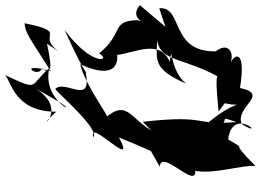

<svg xmlns="http://www.w3.org/2000/svg" viewBox="-153 -847 1010 744"><g transform="rotate(-90 352.0 -475.0)"><path d="M620 -339 704 -438C652 -482 634 -406 646 -448C642 -553 598 -497 517 -596C489 -546 463 -622 608 -730C411 -640 458 -648 438 -647C314 -625 418 -728 379 -766C359 -752 223 -593 192 -618C272 -641 55 -445 191 -519C129 -362 102 -330 147 -400L78 -361C150 -355 -11 -220 62 -223C48 -150 85 -44 81 10C203 -113 124 0 184 -96C318 -78 181 59 243 -43C310 -72 358 69 383 -50C532 -26 516 -70 482 -86C529 -71 559 -102 525 -144C522 -323 700 -269 692 -363ZM324 -109C304 -23 354 -56 231 -194C239 -45 285 -162 251 -64C237 -234 281 -172 252 -427L218 -393C271 -480 337 -489 268 -571C235 -527 387 -650 475 -669C421 -551 463 -521 511 -526C522 -450 572 -362 485 -322C566 -310 456 -327 400 -259C456 -387 490 -374 569 -371C480 -358 505 -263 413 -110C443 -138 460 -150 292 -133ZM331 -754C272 -658 329 -819 460 -789C391 -870 369 -823 433 -960C408 -936 291 -924 291 -762C199 -866 290 -699 381 -842ZM525 -754C592 -842 598 -708 634 -885C597 -881 590 -874 448 -783C488 -923 416 -828 460 -818C438 -788 435 -772 555 -798Z"/></g></svg>

Font: Asimov Silicon
Style: Regular
Weight: 400
Designer: Google
Version: Version 2.000980; 2014